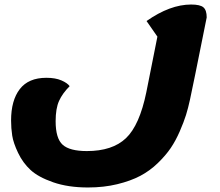

<svg xmlns="http://www.w3.org/2000/svg" viewBox="-20 -551 974 849"><path d="M369 278Q281 278 215 255Q149 232 115 200.5Q81 169 60 125Q39 81 34 48.5Q29 16 29 -18Q29 -107 67.5 -157Q106 -207 185 -207Q225 -207 251.5 -195.5Q278 -184 288 -170Q256 -138 241 -104.5Q226 -71 226 -15Q226 61 257 89Q288 117 364 117Q477 117 537 60Q597 3 627 -143L676 -389L628 -458Q732 -531 825 -531Q865 -531 879.5 -518.5Q894 -506 894 -474Q830 -154 820 -110Q812 -73 802.5 -42.5Q793 -12 775 29.5Q757 71 735 103.5Q713 136 678 170Q643 204 600.5 226.5Q558 249 498.5 263.5Q439 278 369 278Z"/></svg>

Font: Lemonada
Style: Bold
Weight: 700
Designer: Mohamed Gaber (Arabic), Eduardo Tunni (Latin)
Foundry: Kief Type Foundry
Version: Version 4.004